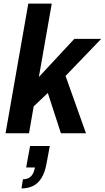

<svg xmlns="http://www.w3.org/2000/svg" viewBox="-20 -744 585 1072"><path d="M11 0 138 -724H269L197 -314L395 -527H545L346 -320L460 0H320L247 -225L168 -150L142 0ZM100 308 108 257Q138 257 154 239.5Q170 222 175 191H126L148 71H258L240 168Q231 219 211.5 250Q192 281 164 294.5Q136 308 100 308Z"/></svg>

Font: Archivo SemiCondensed
Style: Bold Italic
Weight: 700
Width: 4
Italic angle: -10°
Designer: Hector Gatti
Foundry: Omnibus-Type
Version: Version 2.001